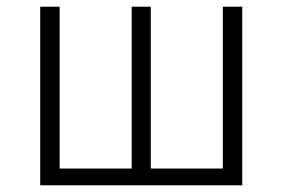

<svg xmlns="http://www.w3.org/2000/svg" viewBox="-20 -553 843 573"><path d="M100 0H703V-533H645V-50H430V-533H373V-50H158V-533H100Z"/></svg>

Font: Genne Gothic Light
Style: Regular
Weight: 300
Designer: Ryoko NISHIZUKA (kana & ideographs); Paul D. Hunt (Latin, Greek & Cyrillic); Wenlong ZHANG (bopomofo); Sandoll Communica
Foundry: Adobe Systems Incorporated
Version: Version 1.004;PS 1.004;hotconv 16.6.51;makeotf.lib2.5.65220